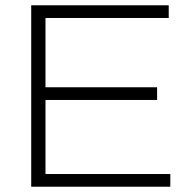

<svg xmlns="http://www.w3.org/2000/svg" viewBox="-20 -706 722 726"><path d="M98 0V-686H618V-638H152V-376H574V-328H152V-48H624V0Z"/></svg>

Font: Archivo Thin
Style: Regular
Weight: 250
Designer: Hector Gatti
Foundry: Omnibus-Type
Version: Version 2.001